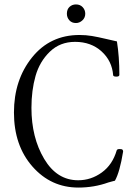

<svg xmlns="http://www.w3.org/2000/svg" viewBox="-20 -834 598 867"><path d="M323 -730Q304 -730 293 -742.5Q282 -755 282 -772Q282 -792 294 -803Q306 -814 323 -814Q342 -814 353.5 -801.5Q365 -789 365 -772Q365 -754 352 -742Q339 -730 323 -730ZM334 13Q210 13 126.5 -82Q43 -177 43 -326Q43 -473 124.5 -574.5Q206 -676 339 -676Q368 -676 395 -671.5Q422 -667 455.5 -659Q489 -651 508 -647Q519 -578 519 -496Q519 -488 505.5 -488Q492 -488 491 -494Q486 -559 438.5 -602Q391 -645 319 -645Q251 -645 205 -600.5Q159 -556 140.5 -491Q122 -426 122 -347Q122 -213 179.5 -116.5Q237 -20 333 -20Q391 -20 439.5 -55Q488 -90 507 -155Q509 -161 520 -161Q531 -161 533 -158Q536 -155 536 -150Q521 -57 499 -18Q497 -18 487 -15Q477 -12 469 -10Q405 13 334 13Z"/></svg>

Font: Junicode Cond Light
Style: Regular
Weight: 300
Width: 3
Designer: Peter S. Baker
Version: Version 2.201